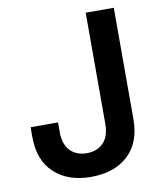

<svg xmlns="http://www.w3.org/2000/svg" viewBox="-83 -795 731 871"><g transform="rotate(-10 282.5 -359.0)"><path d="M266.6 10.3Q160.6 10.3 97.7 -48.3Q34.7 -106.9 34.7 -215.3V-259.3H161.1V-214.4Q161.1 -158.2 189.7 -128.7Q218.3 -99.1 266.1 -99.1Q314 -99.1 342.5 -128.7Q371.1 -158.2 371.1 -214.8V-727.5H500.5V-214.4Q500.5 -106.4 437.3 -48.1Q374 10.3 266.6 10.3Z"/></g></svg>

Font: Inter 24pt SemiBold
Style: Regular
Weight: 600
Designer: Rasmus Andersson
Foundry: rsms
Version: Version 4.001;git-66647c0bb